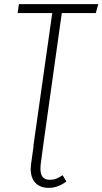

<svg xmlns="http://www.w3.org/2000/svg" viewBox="-20 -704 494 926"><path d="M176 90Q175 97 175 110Q175 163 219 163Q239 163 252 157.5Q265 152 282 141L300 171Q284 184 262 193Q240 202 215 202Q174 202 151 178Q128 154 128 110Q128 104 130 86L142 0H141L232 -641H65L71 -684H454L442 -641H278L188 0Z"/></svg>

Font: Fira Sans Extra Condensed ExtraLight
Style: Italic
Weight: 275
Width: 3
Italic angle: -8°
Designer: Carrois Corporate & Edenspiekermann AG
Foundry: Carrois Corporate GbR & Edenspiekermann AG
Version: Version 4.203